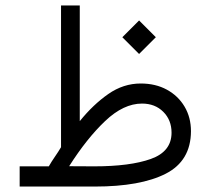

<svg xmlns="http://www.w3.org/2000/svg" viewBox="-20 -685 773 705"><path d="M490.7 -609.9 552.2 -548.3 490.7 -486.8 429.2 -548.3ZM159.2 -74.2Q168.9 -91.3 181.6 -109.6Q194.3 -127.9 204.1 -144.5V-665H272.9V-240.2Q322.3 -301.3 377.7 -339.8Q433.1 -378.4 496.6 -378.4Q551.3 -378.4 592.8 -355.7Q634.3 -333 657.7 -293.5Q681.2 -253.9 681.2 -203.1Q680.7 -94.2 588.4 -47.1Q496.1 0 328.1 0H52.2V-74.2ZM501.5 -304.7Q433.6 -304.7 366.2 -240.7Q298.8 -176.8 233.9 -74.7L326.2 -74.2Q457.5 -74.2 533.7 -101.3Q609.9 -128.4 609.9 -197.8Q609.9 -244.1 579.6 -274.4Q549.3 -304.7 501.5 -304.7Z"/></svg>

Font: Vazirmatn FD Light
Style: Regular
Weight: 300
Designer: Saber Rastikerdar
Foundry: Saber Rastikerdar
Version: Version 33.003